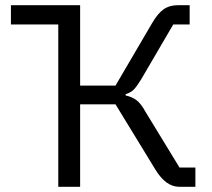

<svg xmlns="http://www.w3.org/2000/svg" viewBox="-20 -718 813 738"><path d="M204 0V-624H22V-698H288V-389H424L564 -628Q586 -666 608.5 -682Q631 -698 663 -698H709V-624H646L522 -412Q504 -383 493 -372.5Q482 -362 463 -356V-351Q487 -346 504.5 -333Q522 -320 540 -287L670 -74H731V0H669Q618 0 578 -65L424 -317H288V0Z"/></svg>

Font: Aneliza
Style: Regular
Weight: 400
Designer: Mike Abbink, Paul van der Laan, Pieter van Rosmalen
Foundry: Bold Monday
Version: Version 3.0